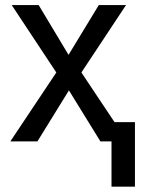

<svg xmlns="http://www.w3.org/2000/svg" viewBox="-20 -548 561 744"><path d="M20 0ZM245.6 -335.4 362.8 -528.3H468.3L295.4 -267.1L473.6 0H369.1L247.1 -197.8L125 0H20L198.2 -267.1L25.4 -528.3H129.9ZM502.9 175.3H412.1V-74.7H502.9Z"/></svg>

Font: Roboto
Style: Regular
Weight: 400
Designer: Google
Version: Version 2.134; 2016; ttfautohint (v1.6)